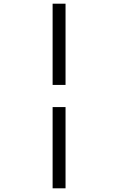

<svg xmlns="http://www.w3.org/2000/svg" viewBox="-20 -770 640 1040"><path d="M265 250H335V-190H265V250ZM265 -310H335V-750H265V-310Z"/></svg>

Font: Source Code Variable
Style: Italic
Weight: 400
Italic angle: -11°
Monospace: yes
Designer: Paul D. Hunt, Teo Tuominen
Foundry: Adobe Systems Incorporated
Version: Version 1.005;PS 1.0;hotconv 16.6.54;makeotf.lib2.5.65590